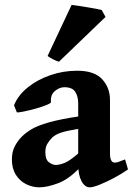

<svg xmlns="http://www.w3.org/2000/svg" viewBox="-20 -762 553 796"><path d="M510.7 -59.6Q483.4 -40.5 451.4 -23.7Q419.4 -6.8 392.6 3.9Q365.7 14.6 352.5 14.6Q331.5 14.6 317.9 -11Q304.2 -36.6 304.2 -80.1V-333Q304.2 -362.3 292 -381.3Q279.8 -400.4 246.6 -400.4Q226.1 -400.4 207.3 -384.3Q188.5 -368.2 191.4 -338.9Q191.9 -334.5 172.9 -326.7Q153.8 -318.8 127.2 -311.5Q100.6 -304.2 78.1 -299.6Q55.7 -294.9 49.8 -296.4L38.1 -325.2Q54.2 -366.2 94 -398.7Q133.8 -431.2 187.7 -450Q241.7 -468.8 299.8 -468.8Q371.6 -468.8 403.8 -433.3Q436 -397.9 436 -347.7V-126Q436 -87.9 455.6 -87.9Q462.4 -87.9 470.7 -90.6Q479 -93.3 498.5 -101.1ZM309.1 -228.5Q255.4 -219.7 231.9 -211.7Q208.5 -203.6 196.3 -191.4Q183.6 -178.7 175.8 -165Q168 -151.4 168 -131.3Q168 -100.1 183.1 -89.1Q198.2 -78.1 210.9 -78.1Q226.6 -78.1 248.5 -86.9Q270.5 -95.7 309.1 -129.9L313 -69.3Q267.1 -20 221.7 -2.7Q176.3 14.6 143.1 14.6Q114.7 14.6 88.6 1.7Q62.5 -11.2 45.9 -37.1Q29.3 -63 29.3 -100.6Q29.3 -132.3 41 -155Q52.7 -177.7 70.8 -195.8Q86.9 -211.9 110.8 -226.3Q134.8 -240.7 181.2 -254.2Q227.5 -267.6 309.1 -279.8ZM224.6 -506.3Q215.8 -507.8 199.2 -516.6Q182.6 -525.4 177.2 -529.8L276.9 -741.7Q282.7 -741.2 300.3 -738.5Q317.9 -735.8 339.4 -732.4Q360.8 -729 378.4 -725.6Q396 -722.2 401.4 -720.7L417.5 -691.9Z"/></svg>

Font: Gentium Book Plus
Style: Bold
Weight: 700
Designer: Victor Gaultney, Annie Olsen, Iska Routamaa, Becca Hirsbrunner
Foundry: SIL International
Version: Version 6.101